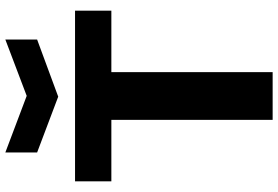

<svg xmlns="http://www.w3.org/2000/svg" viewBox="-181 -860 1041 719"><g transform="rotate(-90 339.5 -500.5)"><path d="M128 -1001 340 -921 551 -1001V-882L337 -803L128 -882ZM250 -604H20V-740H659V-604H429V0H250Z"/></g></svg>

Font: Encode Sans Wide
Style: Bold
Weight: 700
Designer: Pablo Impallari, Andres Torresi
Foundry: Pablo Impallari, Andres Torresi
Version: Version 1.000; ttfautohint (v1.00) -l 8 -r 50 -G 200 -x 14 -